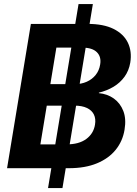

<svg xmlns="http://www.w3.org/2000/svg" viewBox="-20 -848 692 968"><path d="M222.2 100.1 376 -827.6H448.2L294.9 100.1ZM15.6 0 135.7 -727.5H422.4Q501.5 -727.5 552.2 -702.4Q603 -677.2 624.5 -633.1Q646 -588.9 636.7 -531.7Q629.9 -491.7 607.9 -461.2Q585.9 -430.7 552.5 -410.6Q519 -390.6 478.5 -380.9V-378.4Q521 -374.5 553.5 -351.6Q585.9 -328.6 601.6 -288.8Q617.2 -249 607.9 -193.8Q598.6 -136.7 563.5 -93Q528.3 -49.3 469 -24.7Q409.7 0 327.1 0ZM183.6 -120.1H315.9Q377.9 -120.1 414.8 -147.2Q451.7 -174.3 459 -219.7Q463.9 -249 453.4 -270.5Q442.9 -292 418.2 -303.7Q393.6 -315.4 356.4 -315.4H215.8ZM233.9 -423.8H357.9Q390.1 -423.8 417.2 -435.8Q444.3 -447.8 462.2 -470Q480 -492.2 484.9 -522.5Q491.7 -561.5 468.5 -584.7Q445.3 -607.9 394.5 -607.9H264.2Z"/></svg>

Font: Inter 24pt
Style: Bold Italic
Weight: 700
Italic angle: -9.3988°
Version: Version 4.001;git-66647c0bb